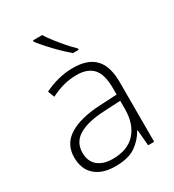

<svg xmlns="http://www.w3.org/2000/svg" viewBox="-186 -873 900 991"><g transform="rotate(-30 264.0 -378.0)"><path d="M272 -540Q359 -540 402 -495.5Q445 -451 445 -355V0H409L401 -94H398Q373 -49 330 -19.5Q287 10 210 10Q133 10 90 -28Q47 -66 47 -136Q47 -215 112.5 -256Q178 -297 300 -303L399 -308V-347Q399 -429 366.5 -464Q334 -499 270 -499Q230 -499 192 -489Q154 -479 115 -459L100 -498Q138 -517 181.5 -528.5Q225 -540 272 -540ZM305 -266Q204 -262 150 -230.5Q96 -199 96 -135Q96 -85 128 -57.5Q160 -30 217 -30Q306 -30 352 -81Q398 -132 399 -218V-271ZM220 -766Q233 -744 255 -716Q277 -688 300.5 -661Q324 -634 345 -614V-606H311Q286 -627 258 -654.5Q230 -682 205.5 -709.5Q181 -737 165 -758V-766Z"/></g></svg>

Font: Noto Kufi Arabic ExtraLight
Style: Regular
Weight: 200
Designer: Monotype Design Team, David Williams, Khaled Hosny
Foundry: Google LLC
Version: Version 2.109; ttfautohint (v1.8.4.7-5d5b)